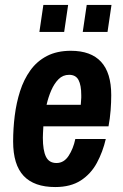

<svg xmlns="http://www.w3.org/2000/svg" viewBox="-20 -743 496 775"><path d="M203 12Q118 12 75.5 -33Q33 -78 33 -172Q33 -224 39.5 -276Q46 -328 61 -375Q76 -422 102.5 -459Q129 -496 169.5 -517Q210 -538 266 -538Q347 -538 388 -493.5Q429 -449 429 -359Q429 -330 426.5 -297.5Q424 -265 418 -233H155Q154 -217 153.5 -204.5Q153 -192 153 -187Q153 -136 165.5 -110.5Q178 -85 208 -85Q238 -85 257 -114Q276 -143 284 -182H407Q395 -130 371 -85.5Q347 -41 306 -14.5Q265 12 203 12ZM168 -320H306Q308 -342 308 -348.5Q308 -355 308 -359Q308 -399 297 -420Q286 -441 259 -441Q234 -441 216.5 -423.5Q199 -406 187 -378.5Q175 -351 168 -320ZM314 -614 330 -723H430L414 -614ZM139 -614 155 -723H255L239 -614Z"/></svg>

Font: Archivo Narrow
Style: Bold Italic
Weight: 700
Italic angle: -8°
Designer: Hector Gatti
Foundry: Omnibus-Type
Version: Version 3.002